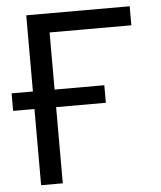

<svg xmlns="http://www.w3.org/2000/svg" viewBox="-55 -774 687 819"><g transform="rotate(-5 288.0 -364.0)"><path d="M530.8 -727.5V-646H180.7V0H87.9V-727.5ZM-3.4 -326.2V-401.4H393.6V-326.2Z"/></g></svg>

Font: Inter Variable
Style: Regular
Weight: 400
Designer: Rasmus Andersson
Foundry: rsms
Version: Version 4.001;git-9221beed3